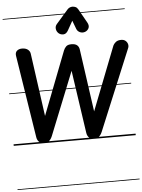

<svg xmlns="http://www.w3.org/2000/svg" viewBox="-105 -1468 1484 2004"><g transform="rotate(-5 637.0 -466.0)"><path d="M317 0Q286 0 264.5 -17.2Q243 -34.5 237.5 -67.5L101 -934Q96 -968 116 -986Q136 -1004 170 -1004Q207 -1004 229.8 -986.8Q252.5 -969.5 256 -943L348 -282.5L604.5 -945.5Q614.5 -970.5 632 -987.2Q649.5 -1004 687.5 -1004Q726.5 -1004 746 -987.5Q765.5 -971 769.5 -943L862.5 -285L1123 -952Q1129.5 -968 1150.2 -986Q1171 -1004 1207.5 -1004Q1237 -1004 1254.2 -989Q1271.5 -974 1276.8 -953Q1282 -932 1274 -913L923 -66.5Q909 -33 889 -16.5Q869 0 839.5 0Q808.5 0 787.5 -17.2Q766.5 -34.5 761.5 -67.5L665 -727.5L400 -66.5Q386 -33 365.5 -16.5Q345 0 317 0ZM317 0Q286 0 264.5 -17.2Q243 -34.5 237.5 -67.5L101 -934Q96 -968 116 -986Q136 -1004 170 -1004Q207 -1004 229.8 -986.8Q252.5 -969.5 256 -943L348 -282.5L604.5 -945.5Q614.5 -970.5 632 -987.2Q649.5 -1004 687.5 -1004Q726.5 -1004 746 -987.5Q765.5 -971 769.5 -943L862.5 -285L1123 -952Q1129.5 -968 1150.2 -986Q1171 -1004 1207.5 -1004Q1237 -1004 1254.2 -989Q1271.5 -974 1276.8 -953Q1282 -932 1274 -913L923 -66.5Q909 -33 889 -16.5Q869 0 839.5 0Q808.5 0 787.5 -17.2Q766.5 -34.5 761.5 -67.5L665 -727.5L400 -66.5Q386 -33 365.5 -16.5Q345 0 317 0ZM837.5 -1119Q810.5 -1111 785.8 -1122.5Q761 -1134 751.5 -1159L718 -1247.5L664 -1151.5Q644 -1115 614 -1113.8Q584 -1112.5 562.5 -1131.5Q542 -1151 539 -1178.5Q536 -1206 554.5 -1227L679 -1369.5Q690 -1382 703.8 -1387.8Q717.5 -1393.5 731.5 -1393.5Q748.5 -1393.5 764.2 -1386.5Q780 -1379.5 790.5 -1361L872 -1216.5Q892.5 -1180 878.8 -1153.8Q865 -1127.5 837.5 -1119ZM-5 455H1273.5V463H-5ZM-5 -16H1273.5V0H-5ZM-5 -549H1273.5V-541H-5ZM-5 -1329H1273.5V-1321H-5Z"/></g></svg>

Font: Edu SA Dotted Guide
Style: Regular
Weight: 400
Designer: Tina and Corey Anderson, Eben Sorkin, Mirko Velimirovic
Foundry: Google for Education
Version: Version 2.000